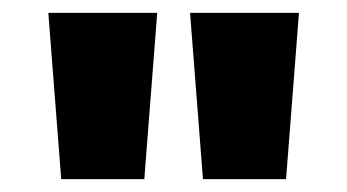

<svg xmlns="http://www.w3.org/2000/svg" viewBox="-20 -820 539 298"><path d="M75 -542 55 -800H224L204 -542ZM295 -542 275 -800H444L424 -542Z"/></svg>

Font: Noto Sans Malayalam ExtraCondensed Black
Style: Regular
Weight: 900
Width: 2
Designer: Jelle Bosma - Monotype Design Team
Foundry: Monotype Imaging Inc.
Version: Version 2.104; ttfautohint (v1.8.4.7-5d5b)